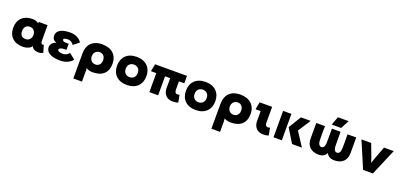

<svg xmlns="http://www.w3.org/2000/svg" viewBox="23 -1836 6703 3208"><g transform="rotate(20 3375.0 -231.5)"><path d="M301 -125C241 -125 200 -155 200 -235C200 -304 241 -344 301 -344C360 -344 402 -300 402 -235C402 -169 360 -125 301 -125ZM42 -235C42 -84 136 12 303 12C366 12 434 -16 456 -57C470 -14 518 11 573 11C596 11 633 6 658 -11L620 -139C587 -129 567 -141 567 -201V-470H409V-458L411 -443C381 -469 334 -481 303 -481C136 -481 42 -386 42 -235Z M1183 -80 1080 -162C1046 -119 1004 -106 967 -106C921 -106 875 -121 875 -145C875 -168 905 -183 941 -188C955 -190 978 -190 1005 -189V-298C978 -298 956 -298 941 -299C910 -301 893 -317 893 -334C893 -353 925 -363 967 -363C1004 -363 1044 -349 1073 -302L1175 -382C1138 -444 1061 -484 967 -484C796 -484 729 -420 729 -346C729 -285 762 -261 806 -243C758 -233 709 -188 709 -132C709 -41 800 15 967 15C1060 15 1141 -23 1183 -80Z M1542 -125C1482 -125 1438 -169 1438 -235C1438 -300 1482 -344 1542 -344C1599 -344 1640 -303 1640 -235C1640 -166 1599 -125 1542 -125ZM1276 220H1430V32L1427 -20C1445 0 1501 13 1540 13C1710 13 1808 -71 1808 -235C1808 -386 1707 -482 1540 -482C1359 -482 1279 -374 1277 -235C1276 -159 1276 -84 1276 -8Z M2150 -345C2198 -345 2257 -316 2257 -233C2257 -154 2203 -121 2150 -121C2097 -121 2043 -154 2043 -233C2043 -316 2102 -345 2150 -345ZM1889 -233C1889 -84 1983 17 2150 17C2317 17 2411 -84 2411 -233C2411 -380 2317 -482 2150 -482C1983 -482 1889 -380 1889 -233Z M2961 14C2997 14 3039 10 3061 -1L3037 -131C3024 -126 3009 -125 2995 -125C2968 -125 2952 -147 2951 -189C2950 -229 2950 -258 2951 -338H3046V-470H2479L2453 -338H2548V0H2704V-338H2795C2794 -255 2794 -221 2795 -158C2796 -66 2851 14 2961 14Z M3375 -345C3423 -345 3482 -316 3482 -233C3482 -154 3428 -121 3375 -121C3322 -121 3268 -154 3268 -233C3268 -316 3327 -345 3375 -345ZM3114 -233C3114 -84 3208 17 3375 17C3542 17 3636 -84 3636 -233C3636 -380 3542 -482 3375 -482C3208 -482 3114 -380 3114 -233Z M3997 -125C3937 -125 3893 -169 3893 -235C3893 -300 3937 -344 3997 -344C4054 -344 4095 -303 4095 -235C4095 -166 4054 -125 3997 -125ZM3731 220H3885V32L3882 -20C3900 0 3956 13 3995 13C4165 13 4263 -71 4263 -235C4263 -386 4162 -482 3995 -482C3814 -482 3734 -374 3732 -235C3731 -159 3731 -84 3731 -8Z M4570 14C4606 14 4648 10 4670 -1L4646 -131C4633 -126 4618 -125 4604 -125C4577 -125 4560 -147 4560 -189C4559 -329 4559 -358 4560 -470H4338L4312 -338H4404C4403 -255 4403 -221 4404 -158C4405 -66 4460 14 4570 14Z M4755 -470V0H4903V-470ZM4935 -246 5085 0H5260L5100 -246L5246 -470H5072Z M5500 -470H5345C5344 -336 5344 -294 5345 -190C5346 -67 5419 15 5561 15C5636 15 5685 -22 5699 -66C5715 -21 5766 15 5839 15C5981 15 6054 -67 6055 -190C6056 -294 6056 -336 6055 -470H5900C5902 -337 5903 -314 5900 -220C5898 -146 5869 -121 5839 -121C5806 -121 5779 -144 5778 -220C5777 -313 5777 -377 5777 -470H5623C5623 -377 5623 -313 5622 -220C5621 -144 5594 -121 5561 -121C5531 -121 5502 -146 5500 -220C5497 -314 5498 -337 5500 -470ZM5597 -533H5764L5843 -683H5652Z M6722 -470H6549L6466 -249L6435 -156L6404 -249L6321 -470H6148L6348 0H6522Z"/></g></svg>

Font: Kreadon Extra Bold
Style: Regular
Weight: 800
Designer: kohakuno
Foundry: StudioGnu
Version: Version 1.000;Glyphs 3.1.2 (3151)